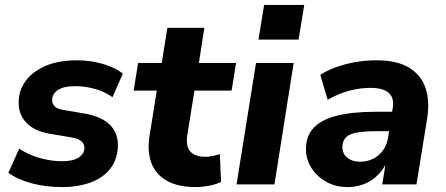

<svg xmlns="http://www.w3.org/2000/svg" viewBox="-20 -749 1811 780"><path d="M232 11Q167 11 110 -4Q53 -19 14 -47L58 -145Q82 -129 111 -117.5Q140 -106 171.5 -100Q203 -94 232 -94Q277 -94 299.5 -109Q322 -124 323 -147Q323 -164 311.5 -174.5Q300 -185 275 -190L180 -206Q118 -217 86 -251.5Q54 -286 56 -337Q57 -383 84.5 -420.5Q112 -458 164.5 -481Q217 -504 294 -504Q327 -504 360.5 -498Q394 -492 425 -480Q456 -468 479 -450L437 -354Q405 -377 365 -388Q325 -399 286 -399Q239 -399 215.5 -383.5Q192 -368 192 -344Q191 -329 201 -318Q211 -307 234 -303L328 -287Q395 -274 427.5 -241Q460 -208 459 -155Q457 -102 429 -65Q401 -28 350 -8.5Q299 11 232 11Z M774 11Q703 11 657.5 -15Q612 -41 595 -87Q578 -133 587 -194L617 -381H523L541 -493H637L660 -636H810L788 -493H939L921 -381H770L741 -201Q734 -154 753.5 -133Q773 -112 814 -112Q829 -112 843.5 -115Q858 -118 873 -123L878 -10Q858 0 829.5 5.5Q801 11 774 11Z M1030 -588 1053 -729H1216L1193 -588ZM941 0 1020 -493H1173L1095 0Z M1392 11Q1343 11 1304.5 -11Q1266 -33 1244 -68.5Q1222 -104 1223 -147Q1224 -198 1255 -230.5Q1286 -263 1348.5 -279Q1411 -295 1508 -295H1586L1574 -216H1510Q1461 -216 1430.5 -210.5Q1400 -205 1386 -191.5Q1372 -178 1371 -154Q1370 -125 1390.5 -108.5Q1411 -92 1443 -92Q1472 -92 1496 -104Q1520 -116 1536.5 -139Q1553 -162 1557 -193L1575 -307Q1583 -349 1560.5 -370.5Q1538 -392 1485 -392Q1442 -392 1399 -380.5Q1356 -369 1311 -344L1281 -445Q1309 -463 1346.5 -476.5Q1384 -490 1425.5 -497Q1467 -504 1509 -504Q1593 -504 1642 -474Q1691 -444 1708.5 -392Q1726 -340 1716 -272L1672 0H1533L1549 -100H1556Q1540 -63 1515 -38Q1490 -13 1458.5 -1Q1427 11 1392 11Z"/></svg>

Font: Nunito Sans 11pt ExtraBold
Style: Italic
Weight: 800
Italic angle: -9°
Version: Version 3.101;gftools[0.9.27]